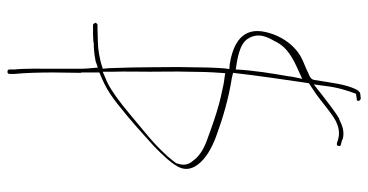

<svg xmlns="http://www.w3.org/2000/svg" viewBox="-256 -539 986 514"><g transform="rotate(90 237.0 -282.0)"><path d="M41 -44C41 -43 44 -39 46 -38H58C67 -38 78 -38 93 -39L94 -40C109 -40 124 -41 144 -45L161 -51L162 -38C163 -27 164 -17 164 -8V68C164 103 163 145 166 172V186C167 190 167 191 174 191C175 191 177 189 178 187V173C175 145 174 103 174 68L175 -5L174 -7V-55C221 -74 239 -87 292 -131C329 -162 354 -186 369 -199C383 -212 395 -225 405 -236C426 -261 445 -285 421 -318C406 -339 377 -356 344 -368C295 -386 244 -401 187 -410L175 -413C183 -482 193 -550 202 -611L203 -616L224 -630C246 -644 281 -676 304 -688C317 -694 333 -700 354 -694L363 -691H369C372 -696 371 -701 369 -701L354 -705V-706C334 -712 317 -706 299 -697H298C284 -690 248 -662 230 -648L206 -629L210 -659C214 -693 222 -718 231 -742L244 -744H245C249 -744 250 -744 250 -750C250 -751 245 -755 244 -755L237 -754H236C228 -754 224 -751 219 -742C205 -712 202 -678 194 -630C192 -619 179 -616 177 -615C164 -608 149 -603 139 -598C103 -581 76 -544 66 -501C51 -438 96 -413 152 -404L165 -403L163 -390C161 -361 160 -330 160 -297C159 -264 160 -230 160 -194C160 -158 161 -128 162 -96C162 -84 163 -74 164 -64L160 -63C141 -56 110 -51 93 -51C78 -51 67 -50 58 -50H46C45 -50 41 -47 41 -44ZM84 -452C66 -480 79 -505 90 -524C106 -559 138 -574 169 -588L191 -598L186 -574C185 -570 185 -566 184 -560C177 -520 168 -466 166 -420C141 -424 99 -429 84 -452ZM161 -51ZM172 -64V-93C171 -124 172 -156 172 -190C172 -224 171 -258 172 -292C172 -322 173 -352 175 -379L176 -392L188 -390C200 -389 213 -386 226 -383C266 -375 303 -362 339 -349C368 -339 394 -329 411 -305C420 -295 424 -281 418 -265V-263C415 -257 408 -249 398 -237C359 -195 343 -185 285 -136C249 -106 221 -86 200 -76Z"/></g></svg>

Font: Stray Cat
Style: Hl
Weight: 100
Version: Version 1.0